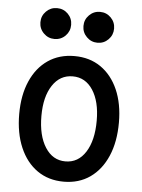

<svg xmlns="http://www.w3.org/2000/svg" viewBox="-53 -778 613 829"><g transform="rotate(5 253.5 -364.0)"><path d="M253.9 7.8Q188 7.8 139.4 -26.1Q90.8 -60.1 64.2 -122.1Q37.6 -184.1 37.6 -267.1Q37.6 -348.6 64.2 -409.4Q90.8 -470.2 139.4 -503.4Q188 -536.6 253.9 -536.6Q319.8 -536.6 368.2 -503.2Q416.5 -469.7 443.1 -409.2Q469.7 -348.6 469.7 -267.1Q469.7 -183.6 443.1 -121.8Q416.5 -60.1 368.2 -26.1Q319.8 7.8 253.9 7.8ZM253.9 -80.1Q309.1 -80.1 341.3 -130.6Q373.5 -181.2 373.5 -267.1Q373.5 -350.1 341.3 -399.4Q309.1 -448.7 253.9 -448.7Q198.7 -448.7 166.3 -399.4Q133.8 -350.1 133.8 -267.1Q133.8 -181.6 166.3 -130.9Q198.7 -80.1 253.9 -80.1ZM347.2 -602.5Q319.8 -602.5 300.3 -622.1Q280.8 -641.6 280.8 -669.4Q280.8 -697.3 300.3 -716.8Q319.8 -736.3 347.2 -736.3Q375 -736.3 394.3 -716.8Q413.6 -697.3 413.6 -669.4Q413.6 -641.6 394.3 -622.1Q375 -602.5 347.2 -602.5ZM160.6 -602.5Q133.3 -602.5 113.8 -622.1Q94.2 -641.6 94.2 -669.4Q94.2 -697.3 113.8 -716.8Q133.3 -736.3 160.6 -736.3Q189 -736.3 208.3 -716.8Q227.5 -697.3 227.5 -669.4Q227.5 -641.6 208.3 -622.1Q189 -602.5 160.6 -602.5Z"/></g></svg>

Font: Reddit Sans Condensed Medium
Style: Regular
Weight: 500
Designer: Stephen Hutchings
Foundry: Reddit
Version: Version 1.014